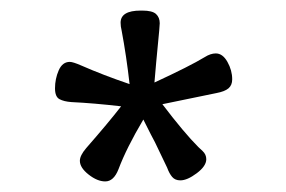

<svg xmlns="http://www.w3.org/2000/svg" viewBox="-20 -719 540 363"><path d="M355 -441Q356 -440 363 -433.5Q370 -427 370 -418Q370 -405 352 -391.5Q334 -378 321 -378Q311 -378 305.5 -384.5Q300 -391 296 -402L273 -450Q269 -457 251 -493Q219 -439 204 -399Q195 -376 179 -376Q164 -376 147.5 -389Q131 -402 131 -415Q131 -425 143 -439Q185 -487 209 -518Q157 -524 115 -526Q101 -527 92.5 -531.5Q84 -536 84 -552Q84 -570 91 -586Q98 -602 112 -602Q118 -602 134 -595Q175 -577 225 -560Q219 -613 210 -661Q208 -669 208 -676Q208 -699 246 -699H249Q268 -699 275 -692.5Q282 -686 282 -675L281 -661Q274 -589 272 -563Q339 -594 367 -611Q378 -618 388 -618Q401 -618 410 -602Q419 -586 419 -569Q419 -558 412 -552Q405 -546 389 -543L287 -522Q328 -468 355 -441Z"/></svg>

Font: Fusion Kai T
Style: Regular
Weight: 400
Designer: Fontworks Inc.
Version: Version 24.134;May 13, 2024